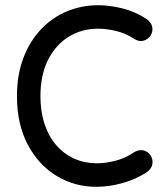

<svg xmlns="http://www.w3.org/2000/svg" viewBox="-20 -708 640 736"><path d="M540 -46Q561 -60 564 -78.5Q567 -97 557.5 -112Q548 -127 530 -131.5Q512 -136 490 -122Q459 -101 421.5 -91.5Q384 -82 352 -82Q305 -82 265.5 -99.5Q226 -117 196.5 -150.5Q167 -184 151 -232Q135 -280 135 -340Q135 -420 164 -478Q193 -536 243 -567Q293 -598 356 -598Q388 -598 424 -589.5Q460 -581 491 -561Q512 -547 530 -552Q548 -557 557.5 -572Q567 -587 563.5 -605Q560 -623 539 -637Q497 -664 448.5 -676Q400 -688 356 -688Q293 -688 236.5 -664.5Q180 -641 137 -595.5Q94 -550 69.5 -485.5Q45 -421 45 -340Q45 -232 86.5 -153.5Q128 -75 198 -33Q268 9 352 8Q397 8 447 -5.5Q497 -19 540 -46Z"/></svg>

Font: Tilt Neon
Style: Regular
Weight: 400
Designer: Andy Clymer
Foundry: Andy Clymer
Version: Version 1.000